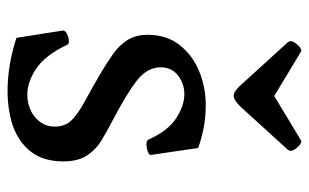

<svg xmlns="http://www.w3.org/2000/svg" viewBox="-173 -627 808 502"><g transform="rotate(90 231.0 -376.0)"><path d="M60 -135Q59 -142 67.5 -146.5Q76 -151 85.5 -152Q95 -153 97 -148Q124 -90 160.5 -66Q197 -42 231 -43.5Q265 -45 288 -65Q311 -85 311 -115Q311 -143 293.5 -160Q276 -177 243.5 -194.5Q211 -212 165 -239Q144 -252 122 -267Q100 -282 85.5 -304Q71 -326 71 -358Q71 -408 98 -442Q125 -476 167 -493Q209 -510 255 -510Q287 -510 316.5 -504Q346 -498 367 -490L385 -367Q386 -362 376.5 -358.5Q367 -355 357 -355Q347 -355 345 -360Q323 -410 290 -432Q257 -454 226 -454Q199 -454 177.5 -437.5Q156 -421 156 -392Q156 -357 190.5 -330Q225 -303 294 -267Q321 -253 346 -238Q371 -223 386.5 -199.5Q402 -176 402 -137Q402 -83 374 -49.5Q346 -16 299 -2.5Q252 11 194.5 7.5Q137 4 79 -15ZM91 -724 202 -602Q219 -583 230.5 -583Q242 -583 260 -602L371 -724Q377 -731 372 -740Q367 -749 359 -755.5Q351 -762 347 -759L231 -689L115 -759Q111 -762 103 -755.5Q95 -749 90 -740Q85 -731 91 -724Z"/></g></svg>

Font: Anvers
Style: Regular
Weight: 400
Designer: Ishtar van Looy
Version: Version 1.000